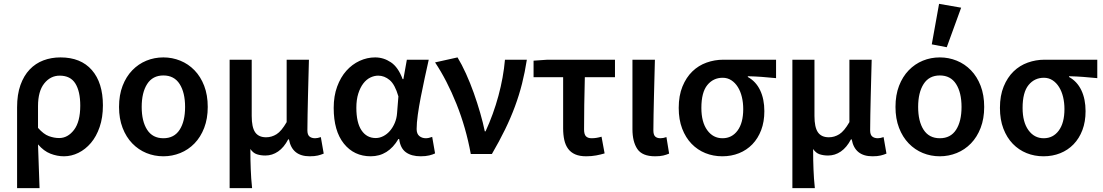

<svg xmlns="http://www.w3.org/2000/svg" viewBox="-20 -802 5747 1000"><path d="M69 178V-243Q69 -310 86.5 -359Q104 -408 134.5 -440Q165 -472 206 -487.5Q247 -503 295 -503Q401 -503 458.5 -437Q516 -371 516 -253Q516 -190 499 -140.5Q482 -91 453.5 -57.5Q425 -24 388.5 -6Q352 12 313 12Q278 12 243 -1.5Q208 -15 178 -50Q180 12 182 65Q184 118 186 178ZM288 -83Q333 -83 365.5 -125.5Q398 -168 398 -252Q398 -326 372.5 -367Q347 -408 291 -408Q243 -408 210.5 -367.5Q178 -327 178 -249V-136Q207 -103 234.5 -93Q262 -83 288 -83Z M831 12Q784 12 742.5 -5Q701 -22 669 -55Q637 -88 618.5 -136Q600 -184 600 -245Q600 -307 618.5 -355Q637 -403 669 -436Q701 -469 742.5 -486Q784 -503 831 -503Q877 -503 919 -486Q961 -469 993 -436Q1025 -403 1043.5 -355Q1062 -307 1062 -245Q1062 -184 1043.5 -136Q1025 -88 993 -55Q961 -22 919 -5Q877 12 831 12ZM831 -82Q887 -82 915.5 -126Q944 -170 944 -245Q944 -320 915.5 -364.5Q887 -409 831 -409Q775 -409 746.5 -364.5Q718 -320 718 -245Q718 -170 746.5 -126Q775 -82 831 -82Z M1176 178V-491H1291V-198Q1291 -139 1309 -113Q1327 -87 1366 -87Q1395 -87 1420.5 -103Q1446 -119 1473 -166V-491H1589Q1588 -445 1586.5 -395.5Q1585 -346 1584 -298Q1583 -250 1582 -205Q1581 -160 1581 -123Q1581 -100 1592 -91Q1603 -82 1621 -82Q1627 -82 1635 -83.5Q1643 -85 1651 -88L1666 -2Q1652 4 1635.5 8Q1619 12 1593 12Q1501 12 1485 -76H1481Q1459 -34 1428.5 -13Q1398 8 1362 8Q1338 8 1318 1.5Q1298 -5 1284 -26Q1284 6 1284.5 31.5Q1285 57 1286 80.5Q1287 104 1288.5 127.5Q1290 151 1293 178Z M1911 12Q1824 12 1771 -54Q1718 -120 1718 -240Q1718 -302 1736 -351Q1754 -400 1784 -433.5Q1814 -467 1853 -485Q1892 -503 1934 -503Q1978 -503 2016 -477.5Q2054 -452 2077 -390H2081L2099 -491H2213Q2203 -446 2192 -395.5Q2181 -345 2171.5 -296Q2162 -247 2156 -204Q2150 -161 2150 -130Q2150 -105 2164 -93.5Q2178 -82 2198 -82Q2212 -82 2231 -89L2246 -3Q2234 3 2215.5 7.5Q2197 12 2171 12Q2123 12 2094 -9Q2065 -30 2059 -78H2055Q2002 12 1911 12ZM1937 -83Q1957 -83 1976.5 -93Q1996 -103 2011 -120.5Q2026 -138 2036 -161.5Q2046 -185 2048 -212L2055 -300Q2037 -362 2009.5 -385Q1982 -408 1950 -408Q1929 -408 1908.5 -398Q1888 -388 1872 -367Q1856 -346 1846 -314.5Q1836 -283 1836 -241Q1836 -163 1863 -123Q1890 -83 1937 -83Z M2432 0Q2407 -137 2357.5 -260.5Q2308 -384 2246 -477L2363 -503Q2385 -467 2407 -418.5Q2429 -370 2447.5 -318Q2466 -266 2481 -214Q2496 -162 2505 -118H2509Q2550 -207 2576 -303Q2602 -399 2610 -491H2724Q2714 -426 2699 -366.5Q2684 -307 2662 -247.5Q2640 -188 2610.5 -127.5Q2581 -67 2542 0Z M3033 12Q2999 12 2976 2Q2953 -8 2939 -27Q2925 -46 2919 -73Q2913 -100 2913 -134V-400H2759V-486L2831 -491H3183V-400H3026Q3024 -326 3023 -256.5Q3022 -187 3022 -128Q3022 -102 3032 -92Q3042 -82 3061 -82Q3074 -82 3086.5 -84Q3099 -86 3113 -90L3129 -3Q3109 3 3085 7.5Q3061 12 3033 12Z M3392 12Q3325 12 3299.5 -26Q3274 -64 3274 -129V-491H3391Q3390 -445 3388.5 -395.5Q3387 -346 3386 -298Q3385 -250 3384 -205Q3383 -160 3383 -123Q3383 -100 3392.5 -91Q3402 -82 3420 -82Q3434 -82 3451 -88L3465 -2Q3451 4 3434.5 8Q3418 12 3392 12Z M3742 12Q3695 12 3654 -4.5Q3613 -21 3582 -53Q3551 -85 3533 -132Q3515 -179 3515 -240Q3515 -304 3534.5 -351.5Q3554 -399 3586 -430Q3618 -461 3660 -476Q3702 -491 3747 -491H4022V-395Q3981 -399 3948 -401.5Q3915 -404 3875 -405V-401Q3917 -378 3939 -332Q3961 -286 3961 -223Q3961 -168 3944.5 -124.5Q3928 -81 3898.5 -50.5Q3869 -20 3829 -4Q3789 12 3742 12ZM3743 -82Q3792 -82 3821.5 -122Q3851 -162 3851 -234Q3851 -267 3844 -296.5Q3837 -326 3823 -348.5Q3809 -371 3789 -384Q3769 -397 3744 -397Q3695 -397 3664 -359Q3633 -321 3633 -240Q3633 -166 3663.5 -124Q3694 -82 3743 -82Z M4107 178V-491H4222V-198Q4222 -139 4240 -113Q4258 -87 4297 -87Q4326 -87 4351.5 -103Q4377 -119 4404 -166V-491H4520Q4519 -445 4517.5 -395.5Q4516 -346 4515 -298Q4514 -250 4513 -205Q4512 -160 4512 -123Q4512 -100 4523 -91Q4534 -82 4552 -82Q4558 -82 4566 -83.5Q4574 -85 4582 -88L4597 -2Q4583 4 4566.5 8Q4550 12 4524 12Q4432 12 4416 -76H4412Q4390 -34 4359.5 -13Q4329 8 4293 8Q4269 8 4249 1.5Q4229 -5 4215 -26Q4215 6 4215.5 31.5Q4216 57 4217 80.5Q4218 104 4219.5 127.5Q4221 151 4224 178Z M4875 12Q4828 12 4786.5 -5Q4745 -22 4713 -55Q4681 -88 4662.5 -136Q4644 -184 4644 -245Q4644 -307 4662.5 -355Q4681 -403 4713 -436Q4745 -469 4786.5 -486Q4828 -503 4875 -503Q4921 -503 4963 -486Q5005 -469 5037 -436Q5069 -403 5087.5 -355Q5106 -307 5106 -245Q5106 -184 5087.5 -136Q5069 -88 5037 -55Q5005 -22 4963 -5Q4921 12 4875 12ZM4875 -82Q4931 -82 4959.5 -126Q4988 -170 4988 -245Q4988 -320 4959.5 -364.5Q4931 -409 4875 -409Q4819 -409 4790.5 -364.5Q4762 -320 4762 -245Q4762 -170 4790.5 -126Q4819 -82 4875 -82ZM4833 -571 4871 -782 4986 -762 4911 -556Z M5415 12Q5368 12 5327 -4.5Q5286 -21 5255 -53Q5224 -85 5206 -132Q5188 -179 5188 -240Q5188 -304 5207.5 -351.5Q5227 -399 5259 -430Q5291 -461 5333 -476Q5375 -491 5420 -491H5695V-395Q5654 -399 5621 -401.5Q5588 -404 5548 -405V-401Q5590 -378 5612 -332Q5634 -286 5634 -223Q5634 -168 5617.5 -124.5Q5601 -81 5571.5 -50.5Q5542 -20 5502 -4Q5462 12 5415 12ZM5416 -82Q5465 -82 5494.5 -122Q5524 -162 5524 -234Q5524 -267 5517 -296.5Q5510 -326 5496 -348.5Q5482 -371 5462 -384Q5442 -397 5417 -397Q5368 -397 5337 -359Q5306 -321 5306 -240Q5306 -166 5336.5 -124Q5367 -82 5416 -82Z"/></svg>

Font: Giro Semibold
Style: Regular
Weight: 600
Designer: Paul D. Hunt
Foundry: Adobe Systems Incorporated
Version: Version 1.000;PS 1.0;hotconv 1.0.88;makeotf.lib2.5.647800